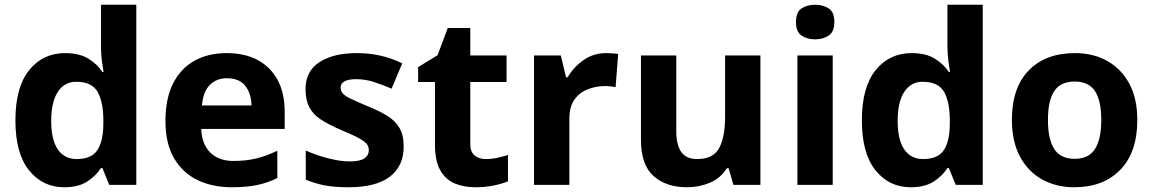

<svg xmlns="http://www.w3.org/2000/svg" viewBox="-20 -780 4863 810"><path d="M251 10Q160 10 102.5 -61.5Q45 -133 45 -272Q45 -412 103 -484Q161 -556 255 -556Q314 -556 352 -533Q390 -510 412 -476H417Q414 -492 410 -522.5Q406 -553 406 -585V-760H555V0H441L412 -71H406Q384 -37 347 -13.5Q310 10 251 10ZM303 -109Q365 -109 390 -145.5Q415 -182 416 -255V-271Q416 -351 391.5 -393Q367 -435 301 -435Q252 -435 224 -392.5Q196 -350 196 -270Q196 -190 224 -149.5Q252 -109 303 -109Z M936 -556Q1012 -556 1066.5 -527Q1121 -498 1151 -443Q1181 -388 1181 -308V-236H829Q831 -173 866.5 -137Q902 -101 965 -101Q1018 -101 1061 -111.5Q1104 -122 1150 -144V-29Q1110 -9 1065.5 0.5Q1021 10 958 10Q876 10 813 -20.5Q750 -51 714 -113Q678 -175 678 -269Q678 -365 710.5 -428.5Q743 -492 801 -524Q859 -556 936 -556ZM937 -450Q894 -450 865.5 -422Q837 -394 832 -335H1041Q1040 -385 1015 -417.5Q990 -450 937 -450Z M1683 -162Q1683 -79 1624.5 -34.5Q1566 10 1450 10Q1393 10 1352 2.5Q1311 -5 1270 -22V-145Q1314 -125 1365 -112Q1416 -99 1455 -99Q1499 -99 1517.5 -112Q1536 -125 1536 -146Q1536 -160 1528.5 -171Q1521 -182 1496 -196Q1471 -210 1418 -232Q1367 -254 1334 -275.5Q1301 -297 1285 -327.5Q1269 -358 1269 -404Q1269 -480 1328 -518Q1387 -556 1485 -556Q1536 -556 1582 -546Q1628 -536 1677 -513L1632 -406Q1592 -423 1556 -434.5Q1520 -446 1483 -446Q1450 -446 1433.5 -437Q1417 -428 1417 -410Q1417 -397 1425.5 -386.5Q1434 -376 1458.5 -364Q1483 -352 1531 -332Q1578 -313 1612 -292.5Q1646 -272 1664.5 -241.5Q1683 -211 1683 -162Z M2029 -109Q2054 -109 2077 -114Q2100 -119 2123 -126V-15Q2099 -5 2063.5 2.5Q2028 10 1986 10Q1937 10 1898.5 -6Q1860 -22 1837.5 -61.5Q1815 -101 1815 -171V-434H1744V-497L1826 -547L1869 -662H1964V-546H2117V-434H1964V-171Q1964 -140 1982 -124.5Q2000 -109 2029 -109Z M2538 -556Q2549 -556 2564 -555Q2579 -554 2588 -552L2577 -412Q2570 -414 2556.5 -415.5Q2543 -417 2533 -417Q2495 -417 2460 -403.5Q2425 -390 2403.5 -360Q2382 -330 2382 -278V0H2233V-546H2346L2368 -454H2375Q2399 -496 2441 -526Q2483 -556 2538 -556Z M3188 -546V0H3074L3054 -70H3046Q3020 -28 2974.5 -9Q2929 10 2878 10Q2790 10 2737 -37.5Q2684 -85 2684 -190V-546H2833V-227Q2833 -169 2854 -139Q2875 -109 2921 -109Q2989 -109 3014 -155.5Q3039 -202 3039 -289V-546Z M3493 -546V0H3344V-546ZM3419 -760Q3452 -760 3476 -744.5Q3500 -729 3500 -687Q3500 -646 3476 -630Q3452 -614 3419 -614Q3385 -614 3361.5 -630Q3338 -646 3338 -687Q3338 -729 3361.5 -744.5Q3385 -760 3419 -760Z M3822 10Q3731 10 3673.5 -61.5Q3616 -133 3616 -272Q3616 -412 3674 -484Q3732 -556 3826 -556Q3885 -556 3923 -533Q3961 -510 3983 -476H3988Q3985 -492 3981 -522.5Q3977 -553 3977 -585V-760H4126V0H4012L3983 -71H3977Q3955 -37 3918 -13.5Q3881 10 3822 10ZM3874 -109Q3936 -109 3961 -145.5Q3986 -182 3987 -255V-271Q3987 -351 3962.5 -393Q3938 -435 3872 -435Q3823 -435 3795 -392.5Q3767 -350 3767 -270Q3767 -190 3795 -149.5Q3823 -109 3874 -109Z M4778 -274Q4778 -138 4706.5 -64Q4635 10 4512 10Q4436 10 4376.5 -23Q4317 -56 4283 -119.5Q4249 -183 4249 -274Q4249 -410 4320 -483Q4391 -556 4515 -556Q4592 -556 4651 -523Q4710 -490 4744 -427.5Q4778 -365 4778 -274ZM4401 -274Q4401 -193 4427.5 -151.5Q4454 -110 4514 -110Q4573 -110 4599.5 -151.5Q4626 -193 4626 -274Q4626 -355 4599.5 -395.5Q4573 -436 4514 -436Q4454 -436 4427.5 -395.5Q4401 -355 4401 -274Z"/></svg>

Font: Noto Sans NKo Unjoined
Style: Bold
Weight: 700
Designer: Monotype Design Team
Foundry: Monotype Imaging Inc.
Version: Version 2.004